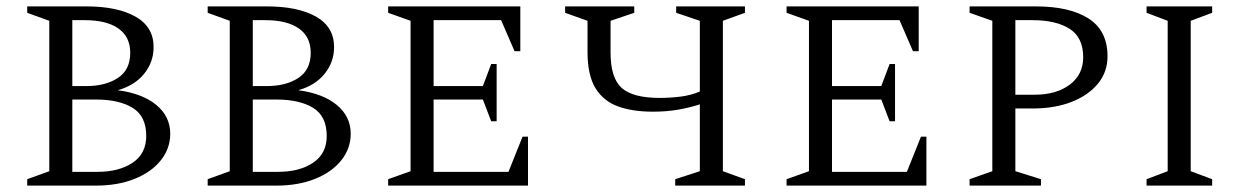

<svg xmlns="http://www.w3.org/2000/svg" viewBox="-20 -580 3878 600"><path d="M65 0V-20L134 -45V-515L65 -540V-560H250Q347 -560 403.5 -528Q460 -496 460 -433Q460 -386 430.5 -349.5Q401 -313 348 -298Q425 -288 468.5 -252Q512 -216 512 -162Q512 -116 482.5 -79Q453 -42 400.5 -21Q348 0 280 0ZM245 -517H206V-311H249Q310 -311 348.5 -336.5Q387 -362 387 -415Q387 -465 350 -491Q313 -517 245 -517ZM279 -269H206V-43H285Q352 -43 394.5 -71.5Q437 -100 437 -155Q437 -217 394.5 -243Q352 -269 279 -269Z M629 0V-20L698 -45V-515L629 -540V-560H814Q911 -560 967.5 -528Q1024 -496 1024 -433Q1024 -386 994.5 -349.5Q965 -313 912 -298Q989 -288 1032.5 -252Q1076 -216 1076 -162Q1076 -116 1046.5 -79Q1017 -42 964.5 -21Q912 0 844 0ZM809 -517H770V-311H813Q874 -311 912.5 -336.5Q951 -362 951 -415Q951 -465 914 -491Q877 -517 809 -517ZM843 -269H770V-43H849Q916 -43 958.5 -71.5Q1001 -100 1001 -155Q1001 -217 958.5 -243Q916 -269 843 -269Z M1193 0V-20L1263 -45V-515L1193 -540V-560H1606V-420H1588L1546 -517H1335V-311H1489L1515 -380H1532V-201H1515L1489 -269H1335V-43H1569L1613 -153H1630V0Z M2090 0V-20L2167 -45V-254Q2137 -244 2100.5 -237.5Q2064 -231 2020 -231Q1958 -231 1912.5 -247Q1867 -263 1841.5 -303.5Q1816 -344 1816 -418V-515L1746 -540V-560H1962V-540L1888 -515V-416Q1888 -336 1923 -305Q1958 -274 2042 -274Q2073 -274 2106 -278Q2139 -282 2167 -294V-515L2093 -540V-560H2308V-540L2239 -515V-45L2308 -20V0Z M2438 0V-20L2508 -45V-515L2438 -540V-560H2851V-420H2833L2791 -517H2580V-311H2734L2760 -380H2777V-201H2760L2734 -269H2580V-43H2814L2858 -153H2875V0Z M3010 0V-20L3081 -45V-515L3010 -540V-560H3217Q3323 -560 3382 -522Q3441 -484 3441 -404Q3441 -355 3411 -318.5Q3381 -282 3328.5 -261.5Q3276 -241 3207 -241H3153V-45L3233 -20V0ZM3153 -517V-284H3213Q3281 -284 3323 -315.5Q3365 -347 3365 -401Q3365 -463 3322.5 -490Q3280 -517 3207 -517Z M3563 0V-20L3629 -45V-515L3563 -540V-560H3768V-540L3701 -515V-45L3768 -20V0Z"/></svg>

Font: Spectral SC Light
Style: Regular
Weight: 300
Designer: Jean-Baptiste Levee
Foundry: Production Type
Version: Version 2.001